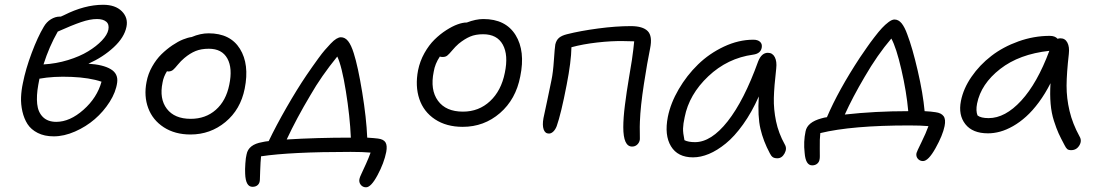

<svg xmlns="http://www.w3.org/2000/svg" viewBox="-20 -607 4639 808"><path d="M206.1 -33.2Q167 -33.2 138.7 -47.6Q110.4 -62 95.7 -85Q81.1 -107.9 74.2 -138.2Q67.4 -168.5 68.6 -197.8Q69.8 -227.1 76.2 -256.8Q87.9 -316.4 113.3 -384Q138.7 -451.7 164.1 -494.1Q175.8 -514.6 194.3 -525.9Q212.9 -537.1 231 -537.1H235.8Q246.1 -542 249 -543Q335.4 -586.9 414.1 -586.9Q465.3 -586.9 492.7 -559.6Q520 -532.2 512.2 -494.1Q503.4 -449.7 458.7 -408.2Q414.1 -366.7 352.1 -338.9Q414.1 -335 446 -315.9Q478 -296.9 473.1 -259.8Q467.8 -219.7 441.7 -178.5Q415.5 -137.2 378.7 -105.5Q341.8 -73.7 295.7 -53.5Q249.5 -33.2 206.1 -33.2ZM388.2 -526.9Q358.9 -526.9 321 -513.9Q283.2 -501 223.1 -474.1Q187 -411.1 163.1 -335.9Q216.3 -338.9 266.1 -354.2Q315.9 -369.6 350.8 -390.9Q385.7 -412.1 408.7 -436.3Q431.6 -460.4 436 -481.9Q440.4 -504.4 427.2 -515.6Q414.1 -526.9 388.2 -526.9ZM141.1 -250Q132.8 -204.1 136.5 -169.4Q140.1 -134.8 160.6 -114.5Q181.2 -94.2 216.8 -94.2Q273.9 -94.2 331.3 -145Q388.7 -195.8 407.2 -263.2Q356.4 -280.3 280.8 -283.4Q205.1 -286.6 146 -275.9Q142.6 -261.2 141.1 -250Z M781.7 -41Q716.3 -41 669.4 -71.3Q622.6 -101.6 603.8 -152.1Q585 -202.6 596.7 -262.2Q603 -296.4 620.4 -326.9Q637.7 -357.4 659.4 -378.7Q681.2 -399.9 705.3 -416.3Q729.5 -432.6 750.2 -440.9Q771 -449.2 786.6 -451.2Q823.2 -466.8 857.9 -466.8Q949.2 -466.8 989.7 -401.6Q1030.3 -336.4 1009.8 -233.9Q992.2 -146 928.7 -93.5Q865.2 -41 781.7 -41ZM664.1 -259.8Q649.9 -191.4 682.1 -149.2Q714.4 -106.9 782.7 -106.9Q845.2 -106.9 888.2 -144.8Q931.2 -182.6 944.8 -250Q959.5 -319.8 936.8 -360.8Q914.1 -401.9 858.9 -401.9Q826.7 -401.9 803.2 -392.3Q779.8 -382.8 755.9 -362.8Q741.2 -350.6 728.5 -335Q715.8 -319.3 708.3 -313Q700.7 -306.6 689 -306.2Q687.5 -306.2 685.5 -306.6Q683.6 -307.1 682.6 -307.1Q668 -283.7 664.1 -259.8Z M1520.5 181.2Q1506.3 181.2 1498 170.4Q1489.7 159.7 1492.7 146Q1493.7 139.6 1501.5 123.3Q1509.3 106.9 1520.5 82Q1531.7 57.1 1539.6 35.2Q1507.8 32.2 1455.6 32.2Q1202.6 32.2 1078.6 50.8Q1076.2 73.7 1075 110.1Q1073.7 146.5 1073.7 147.9Q1073.7 162.6 1065.4 170.9Q1057.1 179.2 1042.5 179.2Q1013.7 179.2 1011.7 124Q1010.7 106.4 1012.5 81.1Q1014.2 55.7 1017.6 43Q1025.4 1 1083.5 -8.8Q1094.7 -11.7 1110.8 -13.2Q1141.6 -77.6 1186 -155Q1230.5 -232.4 1269.5 -290Q1287.1 -315.4 1294.7 -326.4Q1302.2 -337.4 1319.3 -360.8Q1336.4 -384.3 1346.9 -396.2Q1357.4 -408.2 1371.1 -422.9Q1384.8 -437.5 1395.5 -443.8Q1406.2 -450.2 1414.6 -450.2Q1432.1 -450.2 1445.1 -433.8Q1458 -417.5 1468.8 -382.8Q1486.3 -328.1 1504.2 -219.2Q1522 -110.4 1525.4 -27.8Q1555.7 -25.9 1570.8 -23.9Q1594.2 -21 1602.3 -7.8Q1610.4 5.4 1605.5 32.2Q1596.2 79.1 1568.8 130.1Q1541.5 181.2 1520.5 181.2ZM1286.6 -207Q1228 -108.9 1186.5 -20Q1313 -27.8 1456.5 -27.8Q1452.6 -117.7 1435.5 -223.4Q1418.5 -329.1 1399.4 -369.1Q1331.5 -285.6 1286.6 -207Z M1927.2 -73.2Q1858.4 -73.2 1810.5 -105Q1762.7 -136.7 1744.6 -190.7Q1726.6 -244.6 1739.3 -311Q1747.1 -349.6 1766.1 -383.5Q1785.2 -417.5 1808.6 -440.4Q1832 -463.4 1857.9 -480Q1883.8 -496.6 1905.5 -504.4Q1927.2 -512.2 1942.4 -512.2H1944.3Q1982.4 -526.9 2014.2 -526.9Q2107.9 -526.9 2149.7 -459.5Q2191.4 -392.1 2169.4 -285.2Q2150.9 -189 2084 -131.1Q2017.1 -73.2 1927.2 -73.2ZM1805.2 -305.2Q1789.6 -229 1823 -183.1Q1856.4 -137.2 1928.2 -137.2Q1995.1 -137.2 2042.2 -181.2Q2089.4 -225.1 2104.5 -300.8Q2120.1 -375.5 2095.9 -419.2Q2071.8 -462.9 2013.2 -462.9Q1981.4 -462.9 1958.5 -453.1Q1935.5 -443.4 1910.2 -422.9Q1896 -410.6 1883.1 -395Q1870.1 -379.4 1862.5 -373.3Q1855 -367.2 1843.3 -367.2Q1834 -367.2 1831.1 -369.1Q1810.5 -338.4 1805.2 -305.2Z M2640.1 9.8Q2603 9.8 2603 -71.8Q2603 -110.4 2609.9 -164.8Q2616.7 -219.2 2627 -280Q2637.2 -340.8 2639.2 -354Q2646 -400.9 2648.9 -433.1L2604 -434.1Q2553.7 -435.1 2493.4 -428.2Q2433.1 -421.4 2384.8 -408.2Q2383.8 -347.7 2364.7 -250Q2341.3 -128.4 2322.8 -76.2Q2317.4 -62 2308.6 -53.5Q2299.8 -44.9 2290 -44.9Q2273.9 -44.9 2267.8 -62.5Q2261.7 -80.1 2267.1 -109.9Q2270.5 -126 2283.2 -185.3Q2295.9 -244.6 2300.8 -270Q2307.6 -302.2 2311 -354Q2314.5 -405.8 2316.9 -419.9Q2321.3 -438.5 2332.8 -448Q2344.2 -457.5 2365.7 -462.9Q2421.9 -477.1 2496.8 -487.1Q2571.8 -497.1 2634.8 -497.1Q2685.1 -497.1 2705.8 -476.1Q2726.6 -455.1 2715.8 -402.8Q2704.1 -346.2 2689.7 -252.9Q2675.3 -159.7 2672.9 -95.2Q2671.9 -75.7 2672.6 -46.4Q2673.3 -17.1 2671.9 -16.1Q2669.4 -5.4 2660.9 2.2Q2652.3 9.8 2640.1 9.8Z M2896.5 55.2Q2832 55.2 2803.7 8.5Q2775.4 -38.1 2790.5 -115.2Q2802.2 -173.3 2836.2 -231.4Q2870.1 -289.6 2917.5 -335.7Q2964.8 -381.8 3026.6 -410.9Q3088.4 -439.9 3150.4 -439.9Q3168.9 -439.9 3178.7 -430.9Q3188.5 -421.9 3185.5 -405.8Q3180.7 -381.3 3149.4 -377Q3041.5 -362.3 2960.7 -285.9Q2879.9 -209.5 2861.3 -113.8Q2855 -85.4 2854.5 -66.4Q2854 -47.4 2860.4 -17.1Q2876.5 -8.8 2904.8 -8.8Q2973.1 -8.8 3042.2 -96.4Q3111.3 -184.1 3170.4 -348.1Q3184.6 -384.8 3211.4 -384.8Q3231 -384.8 3240.5 -366.7Q3250 -348.6 3246.6 -318.8Q3237.8 -242.2 3236.6 -194.8Q3235.4 -147.5 3245.8 -96.9Q3256.3 -46.4 3282.7 1Q3293 18.1 3281.7 38.6Q3270.5 59.1 3251.5 59.1Q3238.8 59.1 3231.9 54.2Q3225.1 49.3 3219.7 38.1Q3192.4 -12.7 3180.2 -64.9Q3168 -117.2 3173.3 -201.2Q3143.6 -134.3 3107.2 -83.5Q3070.8 -32.7 3034.4 -3.2Q2998 26.4 2963.4 40.8Q2928.7 55.2 2896.5 55.2Z M3864.3 70.8Q3850.6 70.8 3842.3 60.8Q3834 50.8 3836.9 37.1Q3838.4 30.8 3857.7 -8.3Q3877 -47.4 3887.2 -76.2Q3856.9 -79.1 3806.2 -79.1Q3564 -79.1 3432.1 -46.9Q3429.2 -22.5 3429.9 19Q3430.7 60.5 3429.2 62Q3428.2 73.7 3419.7 81.3Q3411.1 88.9 3397.9 88.9Q3370.1 88.9 3366.2 36.1Q3360.8 -10.7 3370.1 -54.2Q3377.4 -92.8 3437 -108.9Q3450.2 -112.8 3460 -113.8Q3508.3 -227.1 3599.1 -365.2Q3617.2 -391.6 3629.2 -408.9Q3641.1 -426.3 3659.7 -450.4Q3678.2 -474.6 3691.7 -489Q3705.1 -503.4 3719.5 -514.2Q3733.9 -524.9 3744.1 -524.9Q3761.2 -524.9 3774.2 -509Q3787.1 -493.2 3798.3 -461.9Q3819.8 -405.8 3842 -309.8Q3864.3 -213.9 3871.1 -139.2Q3899.9 -137.7 3917 -134.8Q3940.9 -131.8 3950.9 -118.2Q3960.9 -104.5 3955.1 -76.2Q3947.3 -37.6 3917 16.6Q3886.7 70.8 3864.3 70.8ZM3619.1 -284.2Q3567.9 -197.3 3535.2 -125Q3662.6 -139.2 3801.3 -139.2H3802.2Q3794.9 -220.7 3773.4 -313.7Q3752 -406.7 3731 -444.8Q3671.9 -375.5 3619.1 -284.2Z M4137.7 -45.9Q4072.8 -45.9 4042.5 -84.5Q4012.2 -123 4023.9 -182.1Q4034.2 -234.4 4068.4 -283.9Q4102.5 -333.5 4151.9 -371.6Q4201.2 -409.7 4266.1 -432.9Q4331.1 -456.1 4397.9 -456.1Q4419.9 -456.1 4430.7 -443.8Q4436.5 -445.8 4442.9 -445.8Q4462.4 -445.8 4471.9 -427.7Q4481.4 -409.7 4478 -379.9Q4468.8 -299.3 4468.5 -246.6Q4468.3 -193.8 4481 -140.1Q4493.7 -86.4 4522.9 -33.2Q4534.2 -14.6 4522.2 5.1Q4510.3 24.9 4487.8 24.9Q4476.6 24.9 4471.2 20.3Q4465.8 15.6 4460 3.9Q4443.8 -26.4 4434.8 -46.1Q4425.8 -65.9 4415.3 -98.4Q4404.8 -130.9 4401.4 -169.9Q4397.9 -209 4400.9 -256.8Q4378.4 -212.4 4351.8 -176.5Q4325.2 -140.6 4298.3 -116.5Q4271.5 -92.3 4243.2 -76.2Q4214.8 -60.1 4188.7 -53Q4162.6 -45.9 4137.7 -45.9ZM4091.8 -170.9Q4085.9 -140.6 4093.8 -121.1Q4107.9 -109.9 4140.6 -109.9Q4210 -109.9 4277.6 -183.3Q4345.2 -256.8 4396 -393.1Q4269.5 -379.4 4189 -316.7Q4108.4 -253.9 4091.8 -170.9Z"/></svg>

Font: Shantell Sans Irregular Bouncy
Style: Italic
Weight: 300
Italic angle: -11.31°
Designer: Stephen Nixon, Anya Danilova, Shantell Martin
Foundry: Arrow Type
Version: Version 1.006;[9816181b4]